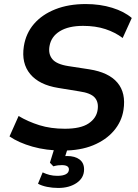

<svg xmlns="http://www.w3.org/2000/svg" viewBox="-20 -735 685 950"><path d="M291 10Q209 10 140.5 -9.5Q72 -29 27 -60L72 -161Q119 -133 175 -115.5Q231 -98 301 -98Q379 -98 418 -124Q457 -150 463 -191Q469 -229 449 -252Q429 -275 372 -283L268 -300Q174 -315 129.5 -368.5Q85 -422 98 -506Q108 -570 148 -616.5Q188 -663 253.5 -689Q319 -715 404 -715Q475 -715 535 -696.5Q595 -678 632 -646L587 -547Q550 -575 501.5 -591Q453 -607 391 -607Q319 -607 276 -580.5Q233 -554 225 -507Q218 -468 239 -442.5Q260 -417 318 -408L422 -392Q518 -377 561 -326Q604 -275 591 -191Q582 -133 543 -87.5Q504 -42 440.5 -16Q377 10 291 10ZM268 195Q239 195 212.5 189.5Q186 184 168 174L191 118Q208 126 225.5 130.5Q243 135 264 135Q291 135 306 127Q321 119 321 103Q321 93 312.5 87.5Q304 82 286 82Q277 82 267.5 83Q258 84 244 88L227 70L255 -20H321L297 56L266 45Q278 41 290 39Q302 37 312 37Q351 37 373.5 54Q396 71 396 103Q396 145 359.5 170Q323 195 268 195Z"/></svg>

Font: Mulish ExtraLight
Style: Bold Italic
Weight: 700
Italic angle: -9°
Version: Version 3.603